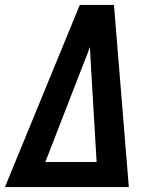

<svg xmlns="http://www.w3.org/2000/svg" viewBox="-26 -755 646 775"><path d="M-6 0 296 -735H434L494 0ZM157 -101H364L341 -490Q340 -509 339 -527.5Q338 -546 337 -565Q330 -546 323 -527.5Q316 -509 308 -490Z"/></svg>

Font: Iosevka SS04 Extended Oblique
Style: Bold
Weight: 700
Width: 7
Italic angle: -9°
Monospace: yes
Designer: Belleve Invis
Foundry: Belleve Invis
Version: Version 19.0.0; ttfautohint (v1.8.4)